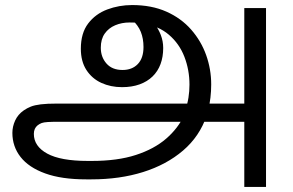

<svg xmlns="http://www.w3.org/2000/svg" viewBox="-20 -586 1161 760"><path d="M321 124Q224 124 159 100.5Q94 77 61.5 35.5Q29 -6 29 -60Q29 -85 40 -109Q51 -133 74 -149Q87 -158 102 -164Q117 -170 141.5 -173Q166 -176 206 -176H953L956 -104H217Q186 -104 169.5 -103Q153 -102 145 -99Q137 -96 129 -90Q114 -78 114 -56Q114 -7 167 22Q220 51 327 51H344Q445 51 517.5 27.5Q590 4 637.5 -37Q685 -78 709 -130L713 -149Q722 -174 726 -199.5Q730 -225 730 -251Q730 -309 710 -361Q690 -413 648.5 -448.5Q607 -484 542 -494Q529 -496 517.5 -496.5Q506 -497 493 -497Q462 -497 436 -486Q410 -475 394.5 -453Q379 -431 379 -397Q379 -360 401.5 -334.5Q424 -309 465 -309Q503 -309 525.5 -332.5Q548 -356 548 -400Q548 -433 537.5 -459.5Q527 -486 501 -510L558 -527Q576 -512 591.5 -492Q607 -472 616.5 -447.5Q626 -423 626 -396Q626 -361 615.5 -332.5Q605 -304 584 -283.5Q563 -263 532.5 -252Q502 -241 463 -241Q418 -241 381 -258Q344 -275 322 -309Q300 -343 300 -393Q300 -455 329 -493Q358 -531 404.5 -548.5Q451 -566 503 -566Q580 -566 638.5 -540Q697 -514 736.5 -469Q776 -424 796 -368Q816 -312 816 -252Q816 -225 813 -199.5Q810 -174 804 -150L798 -128Q770 -46 704.5 10Q639 66 546.5 95Q454 124 342 124ZM947 154V-554H1033V154Z"/></svg>

Font: hexltamil05
Style: Book
Weight: 400
Designer: Jelle Bosma - Monotype Design Team
Foundry: Monotype Imaging Inc.
Version: Version 2.003